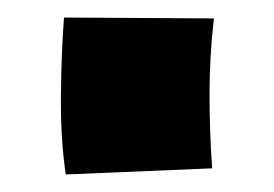

<svg xmlns="http://www.w3.org/2000/svg" viewBox="-20 -475 313 219"><path d="M55 -276Q49 -317 49.5 -366.5Q50 -416 53 -455L224 -454Q219 -411 219 -367.5Q219 -324 222 -283Z"/></svg>

Font: Marhey Light SemiBold
Style: Regular
Weight: 600
Version: Version 1.000